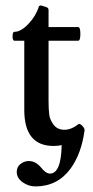

<svg xmlns="http://www.w3.org/2000/svg" viewBox="-20 -511 333 688"><path d="M107 157Q82 157 61 142Q40 127 40 105Q40 87 53.5 76.5Q67 66 83 66Q107 66 126 88Q144 111 159 111Q199 111 201 9Q188 12 172 12Q67 12 67 -117V-365H32Q25 -365 25 -381Q25 -397 32 -397Q55 -397 82 -425.5Q109 -454 119 -487Q122 -495 138 -488Q154 -485 154 -476V-414H260Q268 -414 268 -389.5Q268 -365 260 -365H154V-149Q154 -119 156.5 -100Q159 -81 172.5 -63.5Q186 -46 211 -46Q235 -46 261 -66Q265 -70 274.5 -60.5Q284 -51 283 -44Q272 39 233 93Q186 157 107 157Z"/></svg>

Font: Junicode Cond Medium
Style: Regular
Weight: 500
Width: 3
Designer: Peter S. Baker
Version: Version 2.201